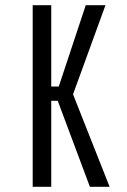

<svg xmlns="http://www.w3.org/2000/svg" viewBox="-20 -720 490 740"><path d="M326.5 0 202.5 -331.5H177.5V0H106V-700H177.5V-386.5H206.5L310.5 -700H386.5L261.5 -356.5L402.5 0Z"/></svg>

Font: League Mono Condensed Light
Style: Regular
Weight: 300
Width: 1
Designer: Tyler Finck
Foundry: The League of Moveable Type / Tyler Finck
Version: Version 2.210